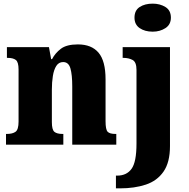

<svg xmlns="http://www.w3.org/2000/svg" viewBox="-20 -795 1036 1055"><path d="M819 -621Q776 -621 747.5 -640.5Q719 -660 719 -698Q719 -738 747.5 -756.5Q776 -775 819 -775Q859 -775 889 -756.5Q919 -738 919 -698Q919 -660 889 -640.5Q859 -621 819 -621ZM617 240V170H624Q676 170 703 132.5Q730 95 730 -6V-411Q730 -454 708.5 -465.5Q687 -477 658 -477H654V-536H914V8Q914 97 878.5 148Q843 199 781 219.5Q719 240 639 240ZM13 0V-59H17Q49 -59 65.5 -71Q82 -83 82 -127V-413Q82 -454 67 -465.5Q52 -477 22 -477H18V-536H249L261 -470H266Q283 -503 314.5 -527Q346 -551 408 -551Q483 -551 521.5 -505.5Q560 -460 560 -359V-129Q560 -83 571.5 -71Q583 -59 615 -59H619V0H377V-320Q377 -384 367 -419Q357 -454 327 -454Q303 -454 289.5 -433Q276 -412 270.5 -377.5Q265 -343 265 -303V-124Q265 -82 279 -70.5Q293 -59 324 -59H328V0Z"/></svg>

Font: Noto Serif SemiCondensed Black
Style: Regular
Weight: 900
Width: 4
Designer: Monotype Design Team
Foundry: Monotype Imaging Inc.
Version: Version 2.014; ttfautohint (v1.8.4.7-5d5b)